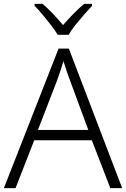

<svg xmlns="http://www.w3.org/2000/svg" viewBox="-20 -967 648 987"><path d="M0 0 281 -717H334L608 0H547L452 -246H156L60 0ZM175 -299H434L339 -556Q335 -566 329 -583Q323 -600 317 -619Q311 -638 306 -653Q301 -636 295.5 -618Q290 -600 284 -584Q278 -568 274 -555ZM277 -788Q264 -810 243 -837Q222 -864 199.5 -891Q177 -918 158 -937V-947H199Q226 -924 253.5 -895Q281 -866 304 -838Q328 -866 356.5 -895Q385 -924 412 -947H453V-937Q435 -918 411.5 -891Q388 -864 366.5 -837Q345 -810 333 -788Z"/></svg>

Font: Noto Sans Symbols Light
Style: Regular
Weight: 300
Version: Version 2.002